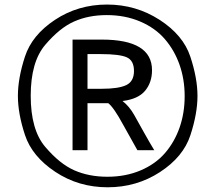

<svg xmlns="http://www.w3.org/2000/svg" viewBox="-20 -794 931 827"><path d="M356.9 -349.6V-147H292.5V-623.5H418.5Q634.8 -623.5 634.8 -491.7Q634.8 -439 605 -403.1Q575.2 -367.2 507.8 -358.9Q537.1 -335.9 557.9 -299.1Q578.6 -262.2 601.6 -220.9Q624.5 -179.7 644.5 -147H571.8L510.7 -256.3Q470.2 -331.1 446.3 -349.6ZM418.5 -411.6Q490.7 -411.6 523.9 -427.5Q557.1 -443.4 557.1 -488.3Q557.1 -533.2 526.1 -547.1Q495.1 -561 413.6 -561H356.9V-411.6ZM112.3 -381.3Q112.3 -234.9 174.8 -161.4Q237.3 -87.9 300.3 -60.3Q363.3 -32.7 442.4 -32.7Q521.5 -32.7 585.7 -60.1Q649.9 -87.4 690.9 -135Q731.9 -182.6 753.7 -245.1Q775.4 -307.6 775.4 -379.9Q775.4 -452.1 753.4 -514.9Q731.4 -577.6 689.9 -625.7Q648.4 -673.8 583.5 -701.4Q518.6 -729 439.9 -729Q361.3 -729 299.1 -701.4Q236.8 -673.8 174.6 -600.6Q112.3 -527.3 112.3 -381.3ZM799.8 -550Q830.6 -457 830.6 -380.9Q830.6 -304.7 800 -211.4Q769.5 -118.2 668.9 -52.7Q568.4 12.7 443.4 12.7Q318.4 12.7 218.3 -53.7Q118.2 -120.1 87.6 -212.4Q57.1 -304.7 57.1 -380.9Q57.1 -457 87.4 -550Q117.7 -643.1 217 -708.7Q316.4 -774.4 440.9 -774.4Q565.4 -774.4 667.2 -708.7Q769 -643.1 799.8 -550Z"/></svg>

Font: Oxygen-Regular
Style: Regular
Weight: 400
Designer: Vernon Adams
Foundry: Vernon Adams
Version: Version Release 0.2.3 webfont; ttfautohint (v0.93.3-1d66) -l